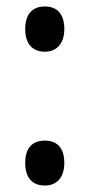

<svg xmlns="http://www.w3.org/2000/svg" viewBox="-20 -564 277 594"><path d="M58 -474C58 -429 80 -404 119 -404C154 -404 179 -428 179 -474C179 -519 158 -544 119 -544C79 -544 58 -519 58 -474ZM58 -60C58 -14 80 10 119 10C154 10 179 -13 179 -60C179 -107 156 -129 119 -129C79 -129 58 -105 58 -60Z"/></svg>

Font: Noto Sans Armenian ExtraCondensed Medium
Style: Regular
Weight: 500
Width: 2
Designer: Monotype Design Team
Foundry: Monotype Imaging Inc.
Version: Version 2.008